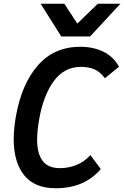

<svg xmlns="http://www.w3.org/2000/svg" viewBox="-20 -984 661 1022"><path d="M53 -243Q53 -298 64.5 -364Q95 -537.5 181.8 -636.2Q268.5 -735 407 -735Q477 -735 530.5 -708.8Q584 -682.5 613.5 -629L538.5 -567.5Q511.5 -603 481.5 -615.5Q451.5 -628 410.5 -628Q321.5 -628 266 -551.8Q210.5 -475.5 188.5 -349Q177.5 -287 177.5 -240.5Q177.5 -168 206.2 -128.5Q235 -89 299 -89Q345 -89 387 -105.8Q429 -122.5 461 -158.5L516.5 -84Q471 -31.5 411.5 -6.8Q352 18 276 18Q164.5 18 108.8 -51Q53 -120 53 -243ZM196.5 -964H322.5L391.5 -858.5L500.5 -964H621L459.5 -790H306Z"/></svg>

Font: JuliaMono SemiBoldItalic
Style: Regular
Weight: 600
Italic angle: -9°
Monospace: yes
Designer: cormullion
Foundry: corm
Version: Version 0.049; ttfautohint (v1.8.4)